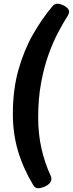

<svg xmlns="http://www.w3.org/2000/svg" viewBox="-20 -803 391 1031"><path d="M184 208Q177 208 170.5 204Q164 200 159 192Q103 98 76 5.5Q49 -87 49 -191Q49 -322 79 -428Q109 -534 157 -618Q205 -702 259 -766Q267 -776 274 -779.5Q281 -783 288 -783Q300 -783 315 -777Q330 -771 340.5 -761Q351 -751 351 -740Q351 -734 348.5 -728Q346 -722 343 -717Q321 -683 293.5 -631.5Q266 -580 241.5 -512.5Q217 -445 201 -360Q185 -275 185 -173Q185 -86 202 -8.5Q219 69 253 143Q255 147 255.5 151.5Q256 156 256 158Q256 173 243 184.5Q230 196 213 202Q196 208 184 208Z"/></svg>

Font: Asap Black
Style: Italic
Weight: 900
Italic angle: -6°
Designer: Pablo Cosgaya
Foundry: Omnibus-Type
Version: Version 3.001